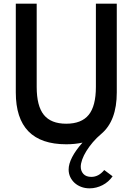

<svg xmlns="http://www.w3.org/2000/svg" viewBox="-20 -770 721 1044"><path d="M179.5 -750V-297.3Q179.5 -193.6 218.4 -145.5Q257.3 -97.3 340 -97.3Q423.2 -97.3 462.3 -145.5Q501.4 -193.6 501.4 -297.3V-750H615V-267.3Q615 -112.7 530.5 -41.8Q505.5 -20.9 485 3.2Q464.5 27.3 449.8 51.1Q435 75 427 97.3Q419.1 119.5 419.1 136.8Q419.1 160 433.6 175.9Q448.2 191.8 476.8 191.8Q516.4 191.8 546.8 154.5L592.3 188.6Q581.8 203.6 568 215.9Q554.1 228.2 537.7 236.6Q521.4 245 503.6 249.5Q485.9 254.1 467.3 254.1Q442.3 254.1 421.4 246.1Q400.5 238.2 385.2 224.1Q370 210 361.6 191.6Q353.2 173.2 353.2 151.8Q353.2 121.4 372.5 84.1Q391.8 46.8 428.6 5.5Q387.3 14.5 340 14.5Q203.2 14.5 134.5 -55.9Q65.9 -126.4 65.9 -267.3V-750Z"/></svg>

Font: Spartan MB SemBd
Style: Regular
Weight: 600
Designer: Matt Bailey, Mirko Velimirovic
Foundry: Matt Bailey
Version: Version 1.005